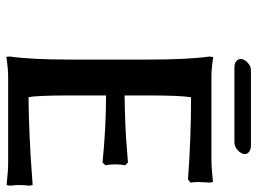

<svg xmlns="http://www.w3.org/2000/svg" viewBox="-124 -690 820 612"><g transform="rotate(90 286.0 -384.0)"><path d="M284.2 -202.1Q284.2 -88.9 290 -64.9Q348.6 -65.4 418.5 -68.6Q488.3 -71.8 529.3 -75.2L569.8 -78.1L571.8 -66.9Q569.8 -51.3 569.8 -35.2Q569.8 -24.9 570.8 -18.1Q570.8 -16.6 571.3 -12Q571.8 -7.3 571.8 -4.9L569.8 4.9Q524.9 0 496.1 0H227.1Q212.4 0 195.8 1.5Q179.2 2.9 169.9 4.4L161.1 5.9L160.2 -5.9Q169.9 -72.3 169.9 -202.1V-445.8Q169.9 -571.8 160.2 -642.1L162.1 -653.8Q194.8 -647.9 227.1 -647.9H485.8Q515.1 -647.9 560.1 -652.8L562 -643.1Q560.1 -614.7 560.1 -606Q560.1 -596.7 562 -581.1L551.8 -573.2Q421.4 -583 290 -583Q284.2 -547.4 284.2 -445.8V-371.1Q390.6 -372.6 459 -378.9Q463.9 -379.4 478.8 -380.4Q493.7 -381.3 498 -381.8L506.8 -373Q503.9 -359.9 503.9 -341.8Q503.9 -323.2 506.8 -310.1L498 -300.8Q386.7 -312 284.2 -312ZM433.1 -721.2H195.3Q181.6 -721.2 174.8 -727.3Q168 -733.4 168 -741.2Q168 -752 179.2 -762.9Q190.4 -773.9 204.1 -773.9H443.4Q457 -773.9 464.1 -767.8Q471.2 -761.7 471.2 -754.9Q471.2 -743.7 459.7 -732.4Q448.2 -721.2 433.1 -721.2Z"/></g></svg>

Font: Linear Smooth
Style: Bold
Weight: 700
Designer: Philipp H. Poll, Flanker
Foundry: Philipp H. Poll, reworked by Flanker
Version: Version 1.061 | FøM Fix